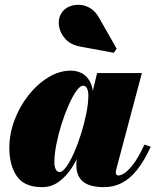

<svg xmlns="http://www.w3.org/2000/svg" viewBox="-20 -761 641 791"><path d="M154 10Q80.5 10 49.5 -34.8Q18.5 -79.5 18.5 -152.5Q18.5 -210 39.8 -266.2Q61 -322.5 97.2 -368.5Q133.5 -414.5 178.8 -442.2Q224 -470 272 -470Q296.5 -470 317.5 -459Q338.5 -448 351.5 -423.2Q364.5 -398.5 364.5 -358.5Q364.5 -343 359.5 -310Q354.5 -277 344 -235.2Q333.5 -193.5 316.8 -150.5Q300 -107.5 276.8 -71.2Q253.5 -35 222.8 -12.5Q192 10 154 10ZM225.5 -52.5Q238 -52.5 253.8 -74.5Q269.5 -96.5 285.2 -132.2Q301 -168 314.2 -210.5Q327.5 -253 335.8 -294.2Q344 -335.5 344 -368Q344 -380 341.5 -389Q339 -398 334.2 -403Q329.5 -408 323 -408Q310 -408 294.2 -385.8Q278.5 -363.5 262.5 -327.2Q246.5 -291 233.2 -248.8Q220 -206.5 212 -165.2Q204 -124 204 -92.5Q204 -76 209.2 -64.2Q214.5 -52.5 225.5 -52.5ZM409 10Q349.5 10 322 -12.8Q294.5 -35.5 294.5 -81Q294.5 -90.5 295.2 -97.8Q296 -105 297 -110L313 -183L340 -264.5L354.5 -353.5L380 -460H564.5L459 -63.5Q457 -56 457 -49Q457 -44.5 459.8 -41.2Q462.5 -38 468 -38Q478 -38 494 -48.5Q510 -59 530.5 -86.5Q551 -114 575 -165L601 -156.5Q573.5 -97 544 -60.2Q514.5 -23.5 481 -6.8Q447.5 10 409 10ZM449 -543.5 310.5 -569Q271 -576.5 248.8 -601.2Q226.5 -626 222.8 -656.2Q219 -686.5 235.5 -710.5Q245.5 -725 264.5 -733.5Q283.5 -742 306.2 -741.2Q329 -740.5 350.8 -728Q372.5 -715.5 388 -688L460.5 -560.5Z"/></svg>

Font: Bodoni Moda 9pt Black
Style: Italic
Weight: 900
Italic angle: -13°
Designer: Owen Earl
Foundry: indestructible type
Version: Version 2.004